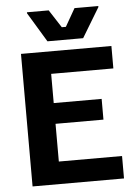

<svg xmlns="http://www.w3.org/2000/svg" viewBox="-58 -894 665 938"><g transform="rotate(-5 275.0 -425.0)"><path d="M511.7 0H63.3V-650H506.7V-540H201.7V-396.7H436.7V-295H201.7V-110H511.7ZM372.5 -700H197.5L110 -845V-850H216.7L273.3 -762.5H293.3L343.3 -850H460V-845Z"/></g></svg>

Font: Familjen Grotesk Variable
Style: Regular
Weight: 400
Designer: Anders Wikstroem, Jonas Baeckman, Matilda Gysing, Kristian Moeller
Foundry: Familjen STHLM AB
Version: Version 2.000